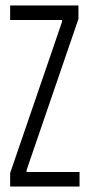

<svg xmlns="http://www.w3.org/2000/svg" viewBox="-20 -680 327 700"><path d="M17 0V-49L206 -600V-607H17V-660H266V-611L77 -60V-53H270V0Z"/></svg>

Font: Bricolage Grotesque 96pt Condensed ExtraLight
Style: Regular
Weight: 200
Width: 3
Designer: Mathieu Triay
Foundry: Atelier Triay
Version: Version 1.001; ttfautohint (v1.8.4.7-5d5b);gftools[0.9.33.de